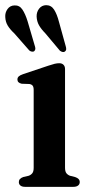

<svg xmlns="http://www.w3.org/2000/svg" viewBox="-30 -724 358 744"><path d="M222 -456.5V-74.5Q222 -60 227 -53.2Q232 -46.5 241 -43L261 -38Q270 -35 274.5 -30.2Q279 -25.5 279 -18.5Q279 -10 272.5 -5Q266 0 254.5 0H67Q55.5 0 49.2 -5Q43 -10 43 -18.5Q43 -25.5 47.2 -30.2Q51.5 -35 60 -38L81.5 -43Q90.5 -46.5 95.5 -53.2Q100.5 -60 100.5 -74V-375Q100.5 -387 96.5 -392Q92.5 -397 84 -398.5L54 -399.5Q45.5 -401.5 41.5 -405.5Q37.5 -409.5 37.5 -416Q37.5 -423 42.5 -427.8Q47.5 -432.5 59 -436.5L157.5 -469.5Q172.5 -474.5 181.8 -476.8Q191 -479 200 -479Q210 -479 216 -473Q222 -467 222 -456.5ZM77.1 -641 104.2 -548.5Q106.6 -542 107 -536.5Q107.4 -531 103.4 -526.5Q99.7 -523 94.1 -523.8Q88.4 -524.5 83.5 -528.5L25.6 -594.5Q9.4 -609.5 0.3 -624.2Q-8.8 -639 -9.6 -658Q-10.8 -675 -0.9 -688.8Q9 -702.5 26 -703Q45.5 -704 56.8 -687Q68.2 -670 77.1 -641ZM198.6 -639 224.1 -547Q226.5 -540 226.5 -534.2Q226.5 -528.5 222.1 -525Q218.4 -521.5 212.9 -522.5Q207.5 -523.5 202.2 -527.5L145.1 -595.5Q129.7 -611 121.2 -626Q112.7 -641 111.9 -660Q111.5 -677.5 121.6 -690.5Q131.7 -703.5 148.7 -704Q168.6 -704 179.7 -686.5Q190.9 -669 198.6 -639Z"/></svg>

Font: Fraunces Medium
Style: Regular
Weight: 500
Version: Version 1.000;[b76b70a41]